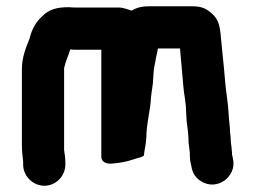

<svg xmlns="http://www.w3.org/2000/svg" viewBox="-20 -537 816 614"><path d="M189 -11V-18C189 -31 187 -44 185 -57V-317C185 -318 185 -320 186 -323C190 -341 199 -360 204 -377V-379C211 -378 216 -378 220 -378H304V-36C304 -18 321 -12 340 -14C364 -16 385 -20 406 -27C423 -33 431 -33 440 -39C442 -59 447 -77 448 -97C448 -142 461 -182 463 -227C465 -248 470 -268 470 -289C471 -304 472 -319 475 -331L479 -353C482 -364 483 -372 485 -382H556V-378C559 -342 563 -300 566 -264C568 -235 575 -211 575 -181L577 -149C580 -127 583 -104 583 -82C584 -73 585 -64 586 -57C586 -55 586 -53 587 -51V-41C587 -32 588 -22 591 -10L593 0C597 18 606 32 622 42C674 76 738 27 725 -29L723 -39C722 -40 722 -42 722 -43C722 -48 722 -53 721 -58C721 -68 718 -78 718 -88C718 -95 717 -103 716 -111C716 -126 713 -144 712 -160L710 -188C708 -216 702 -249 700 -276C696 -328 689 -385 685 -432C681 -463 676 -478 655 -496C635 -513 620 -517 590 -517H459C435 -517 417 -513 401 -503C396 -505 371 -513 363 -513H220C215 -513 209 -513 201 -514C161 -514 137 -507 116 -486C96 -468 82 -445 75 -415C64 -387 50 -355 50 -317V-74C50 -54 52 -37 54 -21V-11C54 26 85 57 122 57C159 57 189 26 189 -11Z"/></svg>

Font: Electronic
Style: UltThk
Weight: 900
Version: Version 1.011